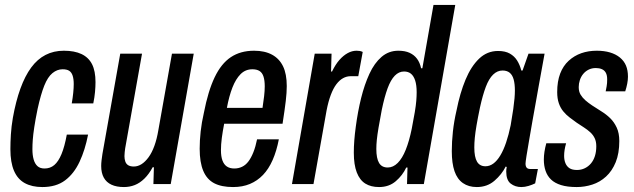

<svg xmlns="http://www.w3.org/2000/svg" viewBox="-20 -744 2563 776"><path d="M151 12Q109 12 80 -4Q51 -20 36.5 -54Q22 -88 22 -141Q22 -169 24 -201Q26 -233 32 -268Q44 -335 62.5 -386Q81 -437 106 -471Q131 -505 164 -522Q197 -539 238 -539Q281 -539 309.5 -525.5Q338 -512 352 -484.5Q366 -457 366 -412Q366 -394 364 -372Q362 -350 357 -326H270Q274 -349 276 -369Q278 -389 278 -404Q278 -425 273.5 -438.5Q269 -452 259.5 -458Q250 -464 233 -464Q211 -464 192 -448.5Q173 -433 159 -398Q145 -363 132 -304Q123 -260 118.5 -230Q114 -200 112.5 -179.5Q111 -159 111 -141Q111 -117 116 -99.5Q121 -82 131.5 -72.5Q142 -63 160 -63Q183 -63 199.5 -77Q216 -91 228.5 -121Q241 -151 250 -200H336Q324 -138 301.5 -90Q279 -42 243 -15Q207 12 151 12Z M481 12Q451 12 430.5 2.5Q410 -7 399.5 -26Q389 -45 389 -73Q389 -84 390.5 -96.5Q392 -109 394 -122L466 -527H554L486 -145Q485 -137 484 -129Q483 -121 483 -113Q483 -101 486.5 -91Q490 -81 498.5 -76Q507 -71 521 -71Q537 -71 552 -80.5Q567 -90 580.5 -108.5Q594 -127 604 -154.5Q614 -182 620 -218L675 -527H763L670 0H600L602 -68H597Q582 -40 563.5 -22Q545 -4 524.5 4Q504 12 481 12Z M922 12Q875 12 845.5 -3.5Q816 -19 801.5 -53.5Q787 -88 787 -143Q787 -176 791 -212.5Q795 -249 804 -288Q821 -376 847.5 -431.5Q874 -487 913 -513Q952 -539 1007 -539Q1050 -539 1079.5 -523Q1109 -507 1124 -476Q1139 -445 1139 -396Q1139 -370 1135 -336Q1131 -302 1122 -244H886Q880 -213 876.5 -186.5Q873 -160 873 -137Q873 -112 879 -95.5Q885 -79 897 -71Q909 -63 927 -63Q944 -63 958.5 -70Q973 -77 984 -91.5Q995 -106 1004 -128.5Q1013 -151 1019 -181H1107Q1098 -134 1082 -97.5Q1066 -61 1043 -37Q1020 -13 990 -0.5Q960 12 922 12ZM897 -308H1041Q1045 -334 1047.5 -355.5Q1050 -377 1050 -395Q1050 -419 1045 -434.5Q1040 -450 1029 -457Q1018 -464 1000 -464Q972 -464 952.5 -444.5Q933 -425 919.5 -390.5Q906 -356 897 -308Z M1160 0 1252 -527H1320L1318 -455H1322Q1336 -484 1352 -502Q1368 -520 1385.5 -529.5Q1403 -539 1421 -539Q1428 -539 1434 -538Q1440 -537 1446 -534L1428 -436H1397Q1381 -436 1366.5 -428Q1352 -420 1339.5 -403.5Q1327 -387 1317 -360.5Q1307 -334 1300 -298L1247 0Z M1512 12Q1479 12 1456.5 -2Q1434 -16 1422 -47Q1410 -78 1410 -127Q1410 -151 1412 -177Q1414 -203 1418 -232Q1426 -293 1439.5 -347.5Q1453 -402 1473 -445.5Q1493 -489 1522 -514Q1551 -539 1590 -539Q1617 -539 1635.5 -530.5Q1654 -522 1665.5 -506.5Q1677 -491 1682 -468H1687L1732 -724H1820L1693 0H1625L1627 -67H1622Q1607 -35 1579.5 -11.5Q1552 12 1512 12ZM1547 -67Q1569 -67 1587.5 -85.5Q1606 -104 1620 -139Q1634 -174 1644 -223Q1652 -264 1656.5 -291Q1661 -318 1662.5 -337Q1664 -356 1664 -371Q1664 -400 1658 -418.5Q1652 -437 1641 -446Q1630 -455 1613 -455Q1592 -455 1575.5 -438Q1559 -421 1546.5 -387Q1534 -353 1523 -300Q1515 -258 1510 -228.5Q1505 -199 1503 -179Q1501 -159 1501 -142Q1501 -104 1512 -85.5Q1523 -67 1547 -67Z M1907 12Q1874 12 1851 -4Q1828 -20 1817 -52Q1806 -84 1806 -133Q1806 -171 1810.5 -212.5Q1815 -254 1825 -297Q1839 -368 1861.5 -422Q1884 -476 1916.5 -507Q1949 -538 1993 -538Q2022 -538 2040.5 -527.5Q2059 -517 2070 -499.5Q2081 -482 2087 -459H2092L2116 -527H2181L2157 -395Q2153 -370 2146 -333Q2139 -296 2132 -255Q2125 -214 2118.5 -177Q2112 -140 2108 -114.5Q2104 -89 2104 -83Q2104 -72 2108.5 -66.5Q2113 -61 2123 -61H2154L2143 -3Q2131 3 2116 7.5Q2101 12 2087 12Q2062 12 2044 -2Q2026 -16 2026 -51Q2026 -55 2026.5 -59.5Q2027 -64 2028 -69L2024 -71Q2008 -39 1978.5 -13.5Q1949 12 1907 12ZM1942 -72Q1959 -72 1974 -83Q1989 -94 2002 -115.5Q2015 -137 2025.5 -168Q2036 -199 2044 -238Q2051 -278 2054.5 -303.5Q2058 -329 2059.5 -346.5Q2061 -364 2061 -378Q2061 -405 2056 -423Q2051 -441 2040 -450Q2029 -459 2011 -459Q1990 -459 1973 -442.5Q1956 -426 1943.5 -393Q1931 -360 1920 -310Q1911 -267 1906 -237.5Q1901 -208 1899 -187Q1897 -166 1897 -148Q1897 -109 1908 -90.5Q1919 -72 1942 -72Z M2311 12Q2273 12 2247.5 4Q2222 -4 2207 -18.5Q2192 -33 2185 -53.5Q2178 -74 2178 -99Q2178 -114 2180.5 -130.5Q2183 -147 2188 -165H2268Q2264 -151 2262 -138.5Q2260 -126 2260 -114Q2260 -97 2265.5 -84Q2271 -71 2282 -64Q2293 -57 2312 -57Q2329 -57 2343.5 -64Q2358 -71 2368.5 -83.5Q2379 -96 2384.5 -113.5Q2390 -131 2390 -153Q2390 -172 2383.5 -185.5Q2377 -199 2365.5 -209.5Q2354 -220 2340 -229Q2326 -238 2311 -248Q2297 -258 2282.5 -269Q2268 -280 2256.5 -294Q2245 -308 2238.5 -327Q2232 -346 2232 -372Q2232 -415 2244 -446.5Q2256 -478 2278.5 -498.5Q2301 -519 2329.5 -529Q2358 -539 2392 -539Q2422 -539 2445.5 -532Q2469 -525 2485.5 -511.5Q2502 -498 2510 -479Q2518 -460 2518 -434Q2518 -421 2515 -405.5Q2512 -390 2507 -375H2428Q2433 -399 2433.5 -408.5Q2434 -418 2434 -423Q2434 -440 2428.5 -450Q2423 -460 2412.5 -464.5Q2402 -469 2388 -469Q2372 -469 2359 -462.5Q2346 -456 2337 -445Q2328 -434 2323.5 -420Q2319 -406 2319 -392Q2319 -374 2326.5 -361.5Q2334 -349 2346 -338.5Q2358 -328 2373 -318Q2391 -306 2410.5 -294Q2430 -282 2446 -266.5Q2462 -251 2472.5 -228.5Q2483 -206 2483 -174Q2483 -124 2468.5 -88.5Q2454 -53 2429.5 -30.5Q2405 -8 2374 2Q2343 12 2311 12Z"/></svg>

Font: Archivo ExtraCondensed Medium
Style: Italic
Weight: 500
Width: 2
Italic angle: -10°
Designer: Hector Gatti
Foundry: Omnibus-Type
Version: Version 2.001